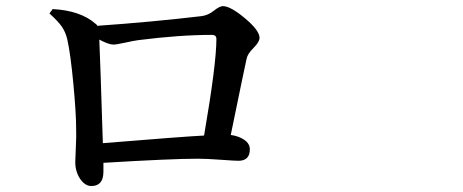

<svg xmlns="http://www.w3.org/2000/svg" viewBox="-20 -663 1540 639"><path d="M322.3 -186.5Q596.7 -209 659.2 -211.9Q700.2 -450.2 700.2 -533.2Q700.2 -546.9 685.5 -546.9Q577.1 -546.9 439.5 -529.3Q424.8 -527.3 396 -521Q367.2 -514.6 357.4 -514.6Q341.8 -514.6 310.5 -531.2Q313.5 -466.8 322.3 -186.5ZM144.5 -618.2 155.3 -632.8Q248 -627.9 297.9 -584Q302.7 -581.1 303.7 -577.1Q485.4 -589.8 651.4 -609.4Q672.9 -612.3 691.9 -627.4Q710.9 -642.6 721.7 -642.6Q747.1 -642.6 795.4 -602.1Q843.8 -561.5 843.8 -537.1Q843.8 -523.4 823.7 -503.4Q803.7 -483.4 800.8 -467.8Q796.9 -452.1 748 -213.9Q775.4 -210 793.5 -197.3Q811.5 -184.6 811.5 -166Q811.5 -127.9 773.4 -127.9Q761.7 -127.9 714.4 -131.3Q667 -134.8 638.7 -134.8Q550.8 -134.8 324.2 -121.1V-91.8Q324.2 -43.9 284.2 -43.9Q262.7 -43.9 246.6 -67.9Q230.5 -91.8 230.5 -124Q230.5 -131.8 232.4 -172.4Q234.4 -212.9 233.4 -235.4Q233.4 -286.1 224.1 -384.8Q214.8 -483.4 204.1 -531.2Q198.2 -556.6 185.5 -574.7Q172.9 -592.8 144.5 -618.2Z"/></svg>

Font: Bpmf Zihi Serif SemiBold
Style: SemiBold
Weight: 600
Foundry: But Ko
Version: Version 1.320